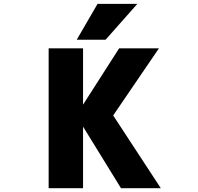

<svg xmlns="http://www.w3.org/2000/svg" viewBox="-20 -986 1040 1008"><path d="M492.2 -965.8H701.2L534.2 -777.3H382.8ZM416 -321.3V2H235.4V-732.4H416V-436.5L605.5 -732.4H814.5L574.2 -379.9L824.2 2H615.2Z"/></svg>

Font: GenEi Gothic M Heavy
Style: Regular
Weight: 800
Designer: o_tamon (Modified); [Source Han Sans]
Ryoko NISHIZUKA  (kana & ideographs); Paul D. Hunt (Latin, Greek & Cyrillic); Wenl
Version: Version 1.1a;Original Version 1.004